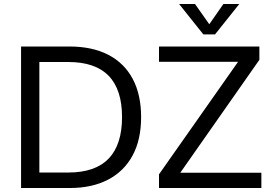

<svg xmlns="http://www.w3.org/2000/svg" viewBox="-20 -946 1373 966"><path d="M86 0V-712H330Q444 -712 524.5 -670.5Q605 -629 647.5 -549.5Q690 -470 690 -357Q690 -243 647 -163.5Q604 -84 523.5 -42Q443 0 330 0ZM178 -78H324Q459 -78 526.5 -148Q594 -218 594 -357Q594 -634 324 -634H178ZM780 0V-69L1208 -678L1206 -635H780V-712H1285V-645L857 -34L859 -77H1295V0ZM1104 -926H1184L1062 -773H1003L881 -926H961L1033 -824Z"/></svg>

Font: Muli Medium
Style: Regular
Weight: 500
Designer: Vernon Adams
Foundry: Vernon Adams
Version: Version 2.100; ttfautohint (v1.8.1.43-b0c9)